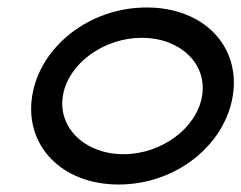

<svg xmlns="http://www.w3.org/2000/svg" viewBox="-20 -482 645 513"><path d="M66 -226C45 -95 143 11 297 11C451 11 581 -95 602 -226C623 -357 526 -462 372 -462C218 -462 87 -357 66 -226ZM148 -226C162 -312 257 -381 359 -381C461 -381 534 -312 520 -226C506 -140 412 -70 310 -70C208 -70 134 -140 148 -226Z"/></svg>

Font: Charger Pro
Style: BdExtObl
Weight: 700
Designer: Jasper
Foundry: Cannot Into Space Fonts
Version: Version 1.09